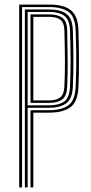

<svg xmlns="http://www.w3.org/2000/svg" viewBox="-20 -820 399 840"><path d="M64 0V-800H196Q260.5 -800 291 -774.4Q321.5 -748.8 323.2 -687Q325.5 -611.2 325.6 -554.6Q325.8 -498 323.2 -440.2Q320.5 -374.8 288.2 -351Q256 -327.2 195.2 -327.2H125.8V0H113.5V-337.8H195.2Q247.5 -337.8 277.9 -358.4Q308.2 -379 311 -440.2Q313 -484.5 313.5 -522.8Q314 -561 313.4 -600.1Q312.8 -639.2 311 -686.8Q308.8 -747.8 278.9 -768.5Q249 -789.2 196 -789.2H76.5V0ZM88.8 0V-778.5H196Q243.5 -778.5 270.2 -759.5Q297 -740.5 298.8 -686.5Q300.8 -620.8 301.1 -559Q301.5 -497.2 298.8 -441.2Q296.2 -386.2 269 -367.4Q241.8 -348.5 195.2 -348.5H101V0ZM101 -359.2H195.2Q237.2 -359.2 260.8 -375.8Q284.2 -392.2 286.2 -441.5Q289 -500.5 288.9 -556.5Q288.8 -612.5 286.2 -685.5Q284.8 -733.8 261.2 -750.8Q237.8 -767.8 196 -767.8H101ZM113.5 -370V-757H196Q232 -757 252.6 -742.4Q273.2 -727.8 274 -685.5Q275.8 -606.2 276.1 -551.4Q276.5 -496.5 274 -441.8Q272.2 -400 252.4 -385Q232.5 -370 195.2 -370ZM125.8 -380.8H195.2Q225.8 -380.8 243 -393.4Q260.2 -406 261.8 -442.8Q264.5 -501.5 264.1 -557Q263.8 -612.5 261.8 -685.2Q260.8 -721.5 243.8 -733.9Q226.8 -746.2 196 -746.2H125.8Z"/></svg>

Font: Big Shoulders Inline Text Light
Style: Regular
Weight: 300
Designer: Patric King
Foundry: XO Type Co
Version: Version 1.000